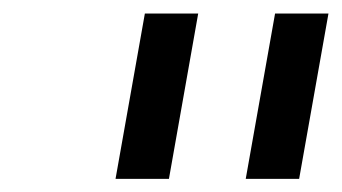

<svg xmlns="http://www.w3.org/2000/svg" viewBox="-20 -699 513 288"><path d="M392.6 -678.7 348.6 -430.7H428.7L472.7 -678.7ZM197.3 -678.7 153.3 -430.7H233.4L277.3 -678.7Z"/></svg>

Font: Sen-gleads
Style: Italic
Weight: 400
Designer: Kosal Sen, Philatype
Foundry: Philatype
Version: Version 1.004; ttfautohint (v1.8.3)